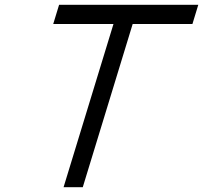

<svg xmlns="http://www.w3.org/2000/svg" viewBox="-20 -760 846 800"><path d="M557.2 -740H766.2H806.2L781.8 -660H741.8H532.8L337.1 -20L324.9 20H244.9L257.1 -20L452.8 -660H241.8H201.8L226.2 -740H266.2H477.2Z"/></svg>

Font: Nordica Plus
Style: NordicaClassicLightObl
Weight: 300
Version: Version 1.01